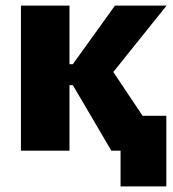

<svg xmlns="http://www.w3.org/2000/svg" viewBox="-20 -540 621 688"><path d="M55 0H229V-235H241L379 0H412V128H576V-125H491L386 -282L577 -520H392L241 -310H229V-520H55Z"/></svg>

Font: Fixel Text ExtraBold
Style: Regular
Weight: 800
Width: 4
Designer: AlfaBravo + MacPaw
Foundry: Kyrylo Tkachov, Marchela Mozhyna, Serhii Makarenko, Maria Weinstein, Zakhar Kryvoshyya
Version: Version 1.211